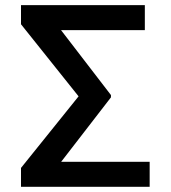

<svg xmlns="http://www.w3.org/2000/svg" viewBox="-20 -716 654 736"><path d="M553.7 0H60.5V-72.3L281.2 -346.7L60.5 -623V-696.3H535.2V-600.6H213.9L405.3 -351.6V-342.8L214.4 -95.7H553.7Z"/></svg>

Font: WEMIX Pretendard Medium
Style: Regular
Weight: 500
Designer: Base glyphs from Inter by Rasmus Andersson; Hangeul glyphs from Noto Sans CJK(Source Han Sans) by Jang Soo-young and Kan
Foundry: Kil Hyung-jin
Version: Version 1.000